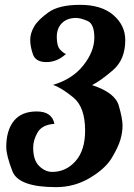

<svg xmlns="http://www.w3.org/2000/svg" viewBox="-20 -769 554 794"><path d="M252.9 -545.9Q216.3 -512.2 171.9 -512.2Q127.4 -512.2 116.2 -544.4Q105 -576.7 105 -604Q105 -631.3 121.1 -659.2Q137.2 -687 180.4 -718Q223.6 -749 311.5 -749Q399.9 -749 449 -706.5Q498 -664.1 498 -603Q498 -522.5 446.8 -478.5Q395.5 -434.6 360.8 -417Q455.6 -386.2 471.2 -332.3Q486.8 -278.3 486.8 -250Q486.8 -221.7 477.8 -190.9Q468.8 -160.2 442.1 -115.7Q415.5 -71.3 351.6 -33.2Q287.6 4.9 211.9 4.9Q57.1 4.9 31.5 -60.5Q5.9 -126 5.9 -161.1Q5.9 -230 37.4 -269Q68.8 -308.1 131.8 -308.1Q194.8 -308.1 205.1 -256.8Q154.3 -253.4 135.7 -221.7Q117.2 -189.9 117.2 -158.2Q117.2 -106.4 142.1 -82.3Q167 -58.1 195.8 -58.1Q252.9 -58.1 292.5 -102.8Q332 -147.5 332 -229Q332 -326.2 283 -366.2Q233.9 -406.2 199.2 -418Q279.3 -441.4 324.7 -498.8Q370.1 -556.2 370.1 -613.3Q370.1 -670.4 341.6 -682.6Q313 -694.8 294.4 -694.8Q258.3 -694.8 236.6 -673.8Q214.8 -652.8 214.8 -615.7Q214.8 -578.6 228.8 -563.7Q242.7 -548.8 252.9 -545.9Z"/></svg>

Font: Lobster-Regular
Style: Regular
Weight: 400
Designer: Pablo Impallari
Foundry: Pablo Impallari
Version: Version 1.007; ttfautohint (v1.1) -l 8 -r 50 -G 50 -x 14 -D 